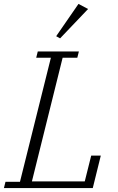

<svg xmlns="http://www.w3.org/2000/svg" viewBox="-35 -961 603 981"><path d="M-7 -32H67L225 -666H150L158 -698H368L360 -666H285L128 -34H398L431 -166H480L439 0H-15ZM252 -776 366 -941 415 -915 272 -765Z"/></svg>

Font: IBM Plex Serif Light
Style: Italic
Weight: 300
Italic angle: -14°
Designer: Mike Abbink, Paul van der Laan, Pieter van Rosmalen
Foundry: Bold Monday
Version: Version 3.001